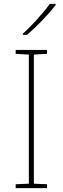

<svg xmlns="http://www.w3.org/2000/svg" viewBox="-20 -972 323 992"><path d="M267 -945V-952H237C208 -909 143 -838 98 -798V-792H119C172 -836 232 -900 267 -945ZM223 0V-20L155 -23V-690L223 -694V-714H61V-694L129 -690V-23L61 -20V0Z"/></svg>

Font: Noto Sans Thai Looped Thin
Style: Regular
Weight: 100
Designer: Sasikarn Vongin, Ben Mitchell
Foundry: The Fontpad Ltd
Version: Version 1.001